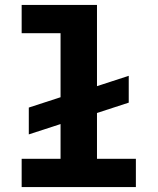

<svg xmlns="http://www.w3.org/2000/svg" viewBox="-20 -760 640 780"><path d="M68 -115H226V-256L97 -214V-323L226 -365V-625H68V-740H374V-410L503 -452V-343L374 -301V-115H532V0H68Z"/></svg>

Font: iA Writer Quattro V
Style: Regular
Weight: 400
Designer: Mike Abbink, Paul van der Laan, Pieter van Rosmalen, Oliver Reichenstein
Foundry: Information Architects Inc.
Version: Version 2.000